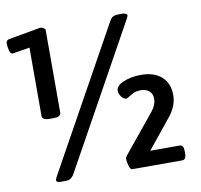

<svg xmlns="http://www.w3.org/2000/svg" viewBox="-78 -785 907 868"><g transform="rotate(-10 375.0 -351.0)"><path d="M98 -308V-622L19 -609Q9 -609 4.5 -625.5Q0 -642 0 -659Q0 -673 15 -676L161 -702Q168 -702 176 -697.5Q184 -693 184 -688V-308Q184 -289 149 -289H133Q98 -289 98 -308ZM441 -51Q441 -57 448 -66L591 -241Q613 -268 613 -297Q613 -320 598 -332.5Q583 -345 559 -345Q543 -345 530.5 -340Q518 -335 506 -327Q494 -319 490 -319Q477 -319 467 -333Q457 -347 457 -360Q457 -384 492.5 -398.5Q528 -413 573 -413Q634 -413 667.5 -382Q701 -351 701 -299Q701 -249 665 -204L555 -68H690Q708 -68 708 -39V-29Q708 0 690 0H460Q452 0 446.5 -18Q441 -36 441 -51ZM112 -11Q112 -14 118 -26L480 -679Q487 -691 496 -695.5Q505 -700 520 -700H536Q547 -700 553.5 -697Q560 -694 560 -689Q560 -686 554 -674L195 -26Q187 -12 178 -6Q169 0 154 0H133Q112 0 112 -11Z"/></g></svg>

Font: Asap-Bold
Style: Bold
Weight: 700
Designer: Pablo Cosgaya
Foundry: Omnibus-Type
Version: Version 2.000; ttfautohint (v1.8)